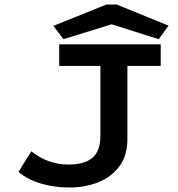

<svg xmlns="http://www.w3.org/2000/svg" viewBox="-20 -820 790 853"><path d="M290 13Q222 13 163.5 -4Q105 -21 62 -56L119 -148Q192 -89 285 -89Q355 -89 390.5 -119Q426 -149 426 -215V-527H243V-623H694V-527H546V-211Q548 -132 511.5 -82.5Q475 -33 416 -10Q357 13 290 13ZM262 -646 217 -705 453 -800H498L729 -706L685 -646L476 -712Z"/></svg>

Font: Inconsolata ExtraExpanded
Style: Bold
Weight: 700
Width: 8
Monospace: yes
Designer: Raph Levien, Cyreal, Brenton Simpson
Foundry: Raph Levien, Cyreal, Google
Version: Version 3.100; ttfautohint (v1.8.4.7-5d5b)